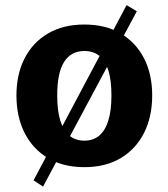

<svg xmlns="http://www.w3.org/2000/svg" viewBox="-20 -633 647 739"><path d="M145.7 85.2 109.1 61.1 467.3 -613.4 506.5 -589.6ZM304.8 10.4Q223.1 10.4 164.6 -24.5Q106 -59.4 74.6 -121.6Q43.3 -183.8 43.3 -265.8Q43.3 -347.2 74.7 -408.5Q106.2 -469.8 164.7 -504.2Q223.3 -538.6 304.8 -538.6Q386.2 -538.6 444.6 -504.2Q502.9 -469.8 534.4 -408.5Q565.8 -347.2 565.8 -265.8Q565.8 -183.8 534.5 -121.6Q503.1 -59.4 444.8 -24.5Q386.4 10.4 304.8 10.4ZM304.8 -91.6Q338.7 -91.6 361.8 -110.9Q384.9 -130.3 396.9 -168.8Q408.9 -207.3 408.9 -265.6Q408.9 -323.6 397.2 -361.5Q385.4 -399.4 362.3 -418.1Q339.1 -436.7 304.8 -436.7Q253.4 -436.7 226.8 -394.7Q200.2 -352.6 200.2 -265.6Q200.2 -207 212.2 -168.4Q224.2 -129.7 247.6 -110.6Q270.9 -91.6 304.8 -91.6Z"/></svg>

Font: Comme
Style: Regular
Weight: 400
Designer: Vernon Adams
Foundry: Vernon Adams
Version: Version 1.000;gftools[0.9.27]